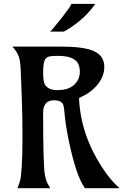

<svg xmlns="http://www.w3.org/2000/svg" viewBox="-20 -993 651 1013"><path d="M264.2 -463.9Q207.5 -463.9 207.5 -397Q207.5 -119.6 216.8 -70.3Q222.2 -40.5 230.5 -25.9L245.1 0H71.8Q87.4 -37.1 90.1 -62Q92.8 -86.9 94.7 -115.2Q98.6 -172.9 98.6 -270Q98.6 -387.7 94.7 -484.9L89.4 -619.1Q87.4 -669.9 80.6 -689.9Q69.8 -721.7 45.4 -747.1H303.7Q421.9 -747.1 474.6 -723.6Q530.3 -699.2 530.3 -640.1Q530.3 -588.4 491.7 -543Q455.6 -501 397 -476.1Q404.3 -288.6 514.6 -116.2Q562 -41.5 611.3 0H428.2Q380.4 -65.4 339.8 -265.1Q326.2 -334.5 322 -380.4Q317.9 -426.3 315.2 -435.8Q312.5 -445.3 306.6 -451.2Q294.9 -463.9 264.2 -463.9ZM380.9 -671.9Q354 -698.2 287.1 -698.2Q262.2 -698.2 246.8 -696.3Q231.4 -694.3 222.7 -685.5Q207.5 -670.9 207.5 -610.8Q207.5 -558.1 218.8 -543.5Q238.8 -517.6 279.3 -517.6Q319.8 -517.6 341.6 -527.1Q363.3 -536.6 376.7 -551Q390.1 -565.4 395.8 -582Q401.4 -598.6 401.4 -614Q401.4 -629.4 397.2 -644.8Q393.1 -660.2 380.9 -671.9ZM482.4 -972.7Q435.1 -902.3 351.1 -846.7Q330.1 -833 316.9 -826.2H244.6Q252.9 -834 264.2 -847.7Q264.2 -847.7 313 -908.2Q356.9 -964.8 356.9 -972.7Z"/></svg>

Font: Amarante
Style: Regular
Weight: 400
Designer: Karolina Lach
Foundry: Sorkin Type Co.
Version: Version 1.001